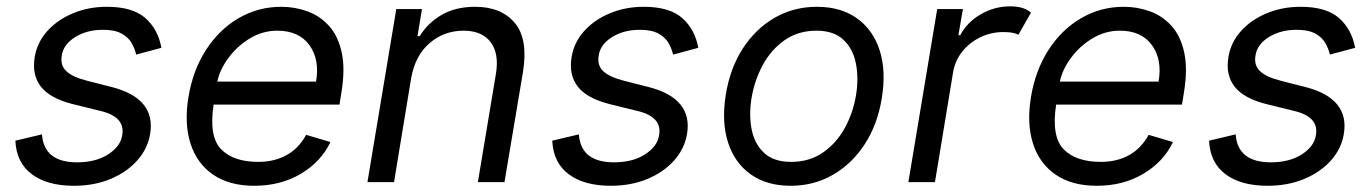

<svg xmlns="http://www.w3.org/2000/svg" viewBox="-20 -574 4324 605"><path d="M488.6 -423.3 409.1 -402Q404.8 -421.2 394.4 -439.1Q383.9 -457 362.4 -468.6Q340.9 -480.1 304 -480.1Q253.9 -480.1 217 -457.2Q180 -434.3 174.7 -399.1Q169.4 -368.3 188.9 -349.8Q208.5 -331.3 254.3 -319.6L332.4 -299.7Q471.6 -263.8 453.1 -152Q445.3 -105.1 412.3 -68.2Q379.3 -31.2 327.8 -9.9Q276.3 11.4 213.1 11.4Q128.9 11.4 80.3 -25Q31.6 -61.4 28.4 -130.7L112.2 -150.6Q118.6 -62.5 223 -62.5Q281.6 -62.5 320.7 -87.5Q359.7 -112.6 365.1 -147.7Q375.7 -205.6 296.9 -224.4L210.2 -245.7Q137.8 -263.8 108.8 -301.1Q79.9 -338.4 89.5 -394.9Q97.3 -441.1 129.4 -476.6Q161.6 -512.1 210.4 -532.3Q259.2 -552.6 316.8 -552.6Q397.7 -552.6 437.9 -517.2Q478 -481.9 488.6 -423.3Z M781.2 11.4Q702.8 11.4 651.6 -23.6Q600.5 -58.6 580.3 -121.6Q560 -184.7 573.9 -268.5Q587.7 -352.3 628.9 -416.4Q670.1 -480.5 731.5 -516.5Q793 -552.6 866.5 -552.6Q909.1 -552.6 948.5 -538.4Q987.9 -524.1 1016.7 -492.4Q1045.5 -460.6 1056.8 -408.4Q1068.2 -356.2 1055.4 -279.8L1049.7 -244.3H653.1Q637.8 -144.2 676.5 -104Q715.2 -63.9 794 -63.9Q844.5 -63.9 883 -85.2Q921.5 -106.5 944.6 -149.1L1021.3 -126.4Q991.8 -64.6 928.3 -26.6Q864.7 11.4 781.2 11.4ZM664.8 -316.8H975.9Q987.9 -386 955.1 -431.6Q922.2 -477.3 853.7 -477.3Q807.9 -477.3 767.9 -453.3Q728 -429.3 700.5 -392.4Q672.9 -355.5 664.8 -316.8Z M1275.6 -328.1 1221.6 0H1137.8L1228.7 -545.5H1309.7L1295.5 -460.2H1302.6Q1328.1 -501.8 1371.8 -527.2Q1415.5 -552.6 1477.3 -552.6Q1559.3 -552.6 1602.1 -501.8Q1644.9 -451 1627.8 -346.6L1569.6 0H1485.8L1542.6 -340.9Q1553.3 -404.8 1526.1 -441.1Q1498.9 -477.3 1440.3 -477.3Q1379.6 -477.3 1334 -438.4Q1288.4 -399.5 1275.6 -328.1Z M2180.4 -423.3 2100.9 -402Q2096.6 -421.2 2086.1 -439.1Q2075.6 -457 2054.2 -468.6Q2032.7 -480.1 1995.7 -480.1Q1945.7 -480.1 1908.7 -457.2Q1871.8 -434.3 1866.5 -399.1Q1861.2 -368.3 1880.7 -349.8Q1900.2 -331.3 1946 -319.6L2024.1 -299.7Q2163.4 -263.8 2144.9 -152Q2137.1 -105.1 2104 -68.2Q2071 -31.2 2019.5 -9.9Q1968 11.4 1904.8 11.4Q1820.7 11.4 1772 -25Q1723.4 -61.4 1720.2 -130.7L1804 -150.6Q1810.4 -62.5 1914.8 -62.5Q1973.4 -62.5 2012.4 -87.5Q2051.5 -112.6 2056.8 -147.7Q2067.5 -205.6 1988.6 -224.4L1902 -245.7Q1829.5 -263.8 1800.6 -301.1Q1771.7 -338.4 1781.2 -394.9Q1789.1 -441.1 1821.2 -476.6Q1853.3 -512.1 1902.2 -532.3Q1951 -552.6 2008.5 -552.6Q2089.5 -552.6 2129.6 -517.2Q2169.7 -481.9 2180.4 -423.3Z M2471.6 11.4Q2396.3 11.4 2345.7 -24.5Q2295.1 -60.4 2274.1 -125Q2253.2 -189.6 2267 -275.6Q2280.5 -359.4 2321 -421.7Q2361.5 -484 2421.5 -518.3Q2481.5 -552.6 2554 -552.6Q2629.3 -552.6 2680 -516.5Q2730.8 -480.5 2751.8 -415.7Q2772.7 -350.9 2758.5 -264.2Q2745 -181.1 2704.5 -119.1Q2664.1 -57.2 2604 -22.9Q2544 11.4 2471.6 11.4ZM2473 -63.9Q2530.5 -63.9 2573.2 -93.4Q2615.8 -122.9 2642.2 -171.2Q2668.7 -219.5 2677.6 -275.6Q2686.1 -328.8 2676.8 -374.8Q2667.6 -420.8 2637.4 -449Q2607.2 -477.3 2552.6 -477.3Q2495 -477.3 2452.4 -447.4Q2409.8 -417.6 2383.5 -369Q2357.2 -320.3 2348 -264.2Q2339.5 -210.9 2348.7 -165.3Q2358 -119.7 2388.1 -91.8Q2418.3 -63.9 2473 -63.9Z M2842.3 0 2933.2 -545.5H3014.2L3000 -463.1H3005.7Q3027 -503.6 3070.1 -528.8Q3113.3 -554 3163.4 -554Q3206.7 -554 3228.7 -534.1L3188.9 -464.5Q3174 -473 3142 -473Q3102.3 -473 3068.4 -456.3Q3034.4 -439.6 3011.7 -410.9Q2989 -382.1 2983 -345.2L2926.1 0Z M3436.1 11.4Q3357.6 11.4 3306.5 -23.6Q3255.3 -58.6 3235.1 -121.6Q3214.8 -184.7 3228.7 -268.5Q3242.5 -352.3 3283.7 -416.4Q3324.9 -480.5 3386.4 -516.5Q3447.8 -552.6 3521.3 -552.6Q3563.9 -552.6 3603.3 -538.4Q3642.8 -524.1 3671.5 -492.4Q3700.3 -460.6 3711.6 -408.4Q3723 -356.2 3710.2 -279.8L3704.5 -244.3H3307.9Q3292.6 -144.2 3331.3 -104Q3370 -63.9 3448.9 -63.9Q3499.3 -63.9 3537.8 -85.2Q3576.3 -106.5 3599.4 -149.1L3676.1 -126.4Q3646.7 -64.6 3583.1 -26.6Q3519.5 11.4 3436.1 11.4ZM3319.6 -316.8H3630.7Q3642.8 -386 3609.9 -431.6Q3577.1 -477.3 3508.5 -477.3Q3462.7 -477.3 3422.8 -453.3Q3382.8 -429.3 3355.3 -392.4Q3327.8 -355.5 3319.6 -316.8Z M4250 -423.3 4170.5 -402Q4166.2 -421.2 4155.7 -439.1Q4145.2 -457 4123.8 -468.6Q4102.3 -480.1 4065.3 -480.1Q4015.3 -480.1 3978.3 -457.2Q3941.4 -434.3 3936.1 -399.1Q3930.8 -368.3 3950.3 -349.8Q3969.8 -331.3 4015.6 -319.6L4093.7 -299.7Q4233 -263.8 4214.5 -152Q4206.7 -105.1 4173.7 -68.2Q4140.6 -31.2 4089.1 -9.9Q4037.6 11.4 3974.4 11.4Q3890.3 11.4 3841.6 -25Q3793 -61.4 3789.8 -130.7L3873.6 -150.6Q3880 -62.5 3984.4 -62.5Q4043 -62.5 4082 -87.5Q4121.1 -112.6 4126.4 -147.7Q4137.1 -205.6 4058.2 -224.4L3971.6 -245.7Q3899.1 -263.8 3870.2 -301.1Q3841.3 -338.4 3850.9 -394.9Q3858.7 -441.1 3890.8 -476.6Q3922.9 -512.1 3971.8 -532.3Q4020.6 -552.6 4078.1 -552.6Q4159.1 -552.6 4199.2 -517.2Q4239.3 -481.9 4250 -423.3Z"/></svg>

Font: Inter UI
Style: Italic
Weight: 400
Italic angle: -9.39999°
Designer: Rasmus Andersson
Foundry: rsms
Version: 3.2;8d6f07862